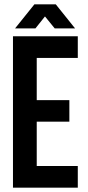

<svg xmlns="http://www.w3.org/2000/svg" viewBox="-20 -868 408 888"><path d="M149.9 -600.1V-404.8H300.8V-305.2H149.9V-100.1H339.8V0H40V-700.2H339.8V-600.1ZM144 -736.8H49.8L139.2 -848.1H237.8L327.1 -736.8H232.9L188 -792Z"/></svg>

Font: Bebas Neue Bold
Style: Regular
Weight: 700
Designer: Ryoichi Tsunekawa
Foundry: Ryoichi Tsunekawa
Version: Version 1.300